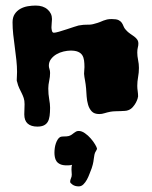

<svg xmlns="http://www.w3.org/2000/svg" viewBox="-20 -453 543 687"><path d="M477.1 -210Q477.1 -193.4 474.1 -177.2Q471.2 -161.1 471.2 -146Q471.2 -136.2 472.7 -126.7Q474.1 -117.2 474.1 -107.9Q474.1 -106 472.2 -99.6Q470.2 -93.3 466.1 -85.4Q461.9 -77.6 455.3 -70.1Q448.7 -62.5 439.9 -59.1Q434.1 -56.6 426.5 -56.2Q418.9 -55.7 410.4 -55.4Q401.9 -55.2 392.8 -54.9Q383.8 -54.7 375 -53.2Q362.8 -50.8 353.8 -47.9Q344.7 -44.9 335 -44.9Q317.4 -44.9 308.3 -54.4Q299.3 -64 295.2 -78.1Q291 -92.3 290 -107.9Q289.1 -123.5 288.1 -136.2Q286.6 -152.8 284.2 -165.3Q281.7 -177.7 280.8 -189Q280.8 -195.8 281.5 -201.7Q282.2 -207.5 282.2 -212.9Q282.2 -225.6 280.8 -236.6Q279.3 -247.6 274.4 -255.4Q269.5 -263.2 259.5 -267.6Q249.5 -272 232.9 -272Q221.2 -272 207.5 -268.8Q193.8 -265.6 182.1 -258.8Q170.4 -252 162.6 -241.7Q154.8 -231.4 154.8 -217.8Q154.8 -212.4 157 -206.1Q159.2 -199.7 159.2 -191.9Q159.2 -178.2 156 -163.8Q152.8 -149.4 152.8 -136.2Q152.8 -115.7 156 -98.1Q159.2 -80.6 159.2 -67.9Q159.2 -50.8 157.5 -38.1Q155.8 -25.4 150.9 -17.1Q146 -8.8 137 -4.4Q127.9 0 113.8 0Q91.3 0 79.1 -10.7Q66.9 -21.5 66.9 -43.9Q66.9 -52.2 67.4 -61.3Q67.9 -70.3 67.9 -80.1Q67.9 -93.3 64.9 -102.1Q62 -110.8 57.9 -119.1Q53.7 -127.4 49.1 -137Q44.4 -146.5 41 -161.1Q40 -162.6 40 -164.6Q40 -166.5 40 -168.9Q40 -174.3 40.5 -181.4Q41 -188.5 41 -195.8Q41 -215.3 38.6 -237.8Q36.1 -260.3 33 -283.7Q29.8 -307.1 27.3 -329.8Q24.9 -352.5 24.9 -373Q24.9 -391.1 32.7 -402.8Q40.5 -414.6 52.7 -421.4Q64.9 -428.2 79.6 -430.7Q94.2 -433.1 107.9 -433.1Q134.3 -433.1 150.1 -419.2Q166 -405.3 166 -384.8Q166 -377.9 165 -370.4Q164.1 -362.8 164.1 -355Q164.1 -349.6 165.8 -342.8Q167.5 -335.9 172.9 -335.9Q178.2 -335.9 191.2 -339.6Q204.1 -343.3 218.5 -348.1Q232.9 -353 245.1 -356.9Q257.3 -360.8 261.2 -361.8Q279.8 -365.2 293.5 -364.7Q307.1 -364.3 318.8 -368.2Q330.1 -371.1 337.2 -374Q344.2 -377 350.3 -379.4Q356.4 -381.8 363 -383.3Q369.6 -384.8 379.9 -384.8Q396.5 -384.8 404.1 -381.1Q411.6 -377.4 415.5 -371.8Q419.4 -366.2 421.9 -359.4Q424.3 -352.5 430.2 -346.2Q437.5 -337.9 445.6 -332.5Q453.6 -327.1 460.2 -322.3Q466.8 -317.4 470.9 -311.5Q475.1 -305.7 475.1 -296.9Q475.1 -290 473.1 -282.7Q471.2 -275.4 471.2 -265.1Q471.2 -252.4 474.1 -238.3Q477.1 -224.1 477.1 -210ZM327.1 78.6Q327.1 82 323.2 87.6Q319.3 93.3 317.9 100.6Q316.4 108.9 315.7 114.5Q314.9 120.1 314.2 125.2Q313.5 130.4 312 135.7Q310.5 141.1 308.1 148.9Q304.7 157.2 300.5 168.5Q296.4 179.7 291 189.7Q285.6 199.7 278.3 206.8Q271 213.9 261.7 213.9Q248.5 213.9 239.7 207.8Q231 201.7 231 197.8Q231 190.9 233.9 185.1Q236.8 179.2 236.8 171.9Q236.8 167.5 236.3 162.8Q235.8 158.2 235.8 153.8Q235.8 149.9 236.1 145.5Q236.3 141.1 237.8 136.7Q232.4 138.2 228 138.4Q223.6 138.7 218.8 138.7Q204.1 138.7 195.3 134.5Q186.5 130.4 182.1 123.8Q177.7 117.2 176.3 109.1Q174.8 101.1 174.8 93.8Q174.8 85.4 176 76.7Q177.2 67.9 179.9 60.1Q182.6 52.2 186.3 46.4Q189.9 40.5 194.8 37.6Q197.8 36.1 201.9 35.6Q206.1 35.2 210.2 35.2Q214.4 35.2 218.5 34.9Q222.7 34.7 226.1 33.7Q232.4 31.7 236.8 28.6Q241.2 25.4 244.9 22.5Q248.5 19.5 252.4 17.6Q256.3 15.6 261.7 15.6Q272.5 15.6 283.9 23.7Q295.4 31.7 304.7 42.5Q314 53.2 320.1 63.5Q326.2 73.7 327.1 78.6Z"/></svg>

Font: Freckle Face
Style: Regular
Weight: 400
Designer: Astigmatic (AOETI)
Foundry: Astigmatic (AOETI)
Version: Version 1.000